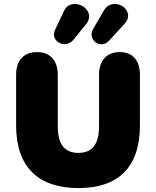

<svg xmlns="http://www.w3.org/2000/svg" viewBox="-20 -945 794 977"><path d="M379 12C581 12 692 -93 692 -307V-565C692 -635 657 -680 589 -680C521 -680 484 -635 484 -565V-303C484 -213 451 -167 379 -167C307 -167 274 -213 274 -303V-565C274 -635 237 -680 168 -680C99 -680 62 -635 62 -565V-307C62 -93 177 12 379 12ZM355 -744 418 -822C479 -898 344 -970 306 -890L260 -793C233 -736 312 -691 355 -744ZM535 -738 613 -823C679 -895 554 -970 509 -892L454 -798C422 -743 492 -691 535 -738Z"/></svg>

Font: SN Pro Black
Style: Regular
Weight: 900
Designer: Tobias Whetton
Foundry: Supernotes
Version: Version 1.001;Glyphs 3.2 (3249)